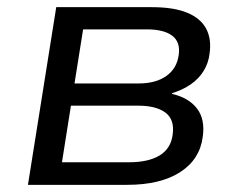

<svg xmlns="http://www.w3.org/2000/svg" viewBox="-20 -516 668 536"><path d="M58 0 137 -496H404Q465 -496 502.5 -480.5Q540 -465 555.5 -436Q571 -407 565 -366Q562 -340 548.5 -318Q535 -296 512.5 -280.5Q490 -265 461 -256L460 -254Q507 -243 530 -213Q553 -183 546 -134Q538 -71 483 -35.5Q428 0 335 0ZM153 -63H340Q394 -63 425.5 -82Q457 -101 462 -140Q468 -182 442 -201.5Q416 -221 366 -221H178ZM188 -283H367Q415 -283 444.5 -304Q474 -325 479 -363Q484 -399 460.5 -416.5Q437 -434 390 -434H212Z"/></svg>

Font: Nunito Sans 7pt
Style: Italic
Weight: 400
Italic angle: -9°
Designer: Vernon Adams
Foundry: Vernon Adams
Version: Version 3.101;gftools[0.9.27]